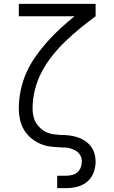

<svg xmlns="http://www.w3.org/2000/svg" viewBox="-20 -760 590 990"><path d="M275 210V146H322Q337 146 352.5 142Q368 138 379.5 128Q391 118 396.5 103Q402 88 402 73Q402 61 398 49.5Q394 38 385.5 29Q377 20 366 14.5Q355 9 343.5 5.5Q332 2 320 1Q308 0 296 0H295Q267 -1 239 -4.5Q211 -8 185.5 -19.5Q160 -31 138.5 -49.5Q117 -68 103 -92Q89 -116 83 -144Q77 -172 77 -200Q77 -248 87 -295.5Q97 -343 116.5 -386.5Q136 -430 164 -469.5Q192 -509 224 -545Q256 -581 291.5 -613.5Q327 -646 364 -676H77V-740H473V-676Q432 -646 393.5 -614.5Q355 -583 319 -548.5Q283 -514 251.5 -475Q220 -436 196.5 -392Q173 -348 160.5 -299Q148 -250 148 -200Q148 -181 152 -162Q156 -143 165.5 -127Q175 -111 189.5 -98Q204 -85 221 -77.5Q238 -70 257 -67.5Q276 -65 295 -64H296Q317 -64 338 -61.5Q359 -59 379 -52.5Q399 -46 417 -34.5Q435 -23 448 -6Q461 11 467 31.5Q473 52 473 73Q473 102 462.5 130Q452 158 430 176.5Q408 195 379.5 202.5Q351 210 322 210Z"/></svg>

Font: Lode
Style: Regular
Weight: 400
Monospace: yes
Designer: Belleve Invis
Foundry: Belleve Invis
Version: Version 29.2.0; ttfautohint (v1.8.3)